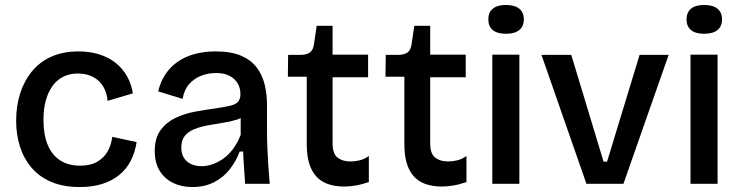

<svg xmlns="http://www.w3.org/2000/svg" viewBox="-20 -740 2982 773"><path d="M302 13Q234 13 185.5 -8Q137 -29 106 -66Q75 -103 60 -151Q45 -199 45 -254Q45 -313 61 -363.5Q77 -414 108.5 -452.5Q140 -491 187 -512Q234 -533 296 -533Q342 -533 380 -521Q418 -509 446 -486.5Q474 -464 491.5 -433Q509 -402 515 -364L413 -334Q411 -365 396.5 -390Q382 -415 356 -429.5Q330 -444 293 -444Q261 -444 235.5 -431.5Q210 -419 192.5 -395.5Q175 -372 165 -337.5Q155 -303 155 -257Q155 -198 172 -157Q189 -116 222 -94.5Q255 -73 303 -73Q344 -73 371 -88.5Q398 -104 413 -130Q428 -156 432 -189L530 -168Q524 -127 506.5 -93Q489 -59 460 -35.5Q431 -12 391.5 0.5Q352 13 302 13Z M754 13Q711 13 677 -3.5Q643 -20 623 -52Q603 -84 603 -132Q603 -184 626 -215.5Q649 -247 685 -264.5Q721 -282 763 -290Q805 -298 844 -303Q883 -309 905.5 -314Q928 -319 938 -330Q948 -341 948 -361Q948 -385 937 -404Q926 -423 904.5 -434.5Q883 -446 849 -446Q819 -446 791 -435.5Q763 -425 742.5 -402.5Q722 -380 715 -342L617 -372Q626 -411 646 -441Q666 -471 695.5 -491.5Q725 -512 763.5 -522.5Q802 -533 848 -533Q910 -533 950 -516Q990 -499 1013 -469Q1036 -439 1045.5 -400Q1055 -361 1055 -316V-212Q1055 -180 1056.5 -143Q1058 -106 1060.5 -69.5Q1063 -33 1066 0H967Q965 -31 962.5 -64Q960 -97 959 -130H945Q931 -92 905.5 -59Q880 -26 842 -6.5Q804 13 754 13ZM792 -71Q813 -71 835 -78.5Q857 -86 878.5 -101Q900 -116 918 -140Q936 -164 949 -197V-285L974 -281Q958 -266 932.5 -258Q907 -250 877 -245.5Q847 -241 817.5 -235.5Q788 -230 763.5 -220.5Q739 -211 724.5 -193.5Q710 -176 710 -146Q710 -110 732.5 -90.5Q755 -71 792 -71Z M1366 11Q1329 11 1300.5 1Q1272 -9 1253 -30Q1234 -51 1224.5 -83Q1215 -115 1215 -160V-431H1139L1140 -519H1187Q1215 -519 1228 -529Q1241 -539 1244 -562L1255 -636H1319V-520H1462V-429H1319V-163Q1319 -121 1339 -105.5Q1359 -90 1390 -90Q1409 -90 1428 -94.5Q1447 -99 1465 -112V-7Q1436 3 1411 7Q1386 11 1366 11Z M1759 11Q1722 11 1693.5 1Q1665 -9 1646 -30Q1627 -51 1617.5 -83Q1608 -115 1608 -160V-431H1532L1533 -519H1580Q1608 -519 1621 -529Q1634 -539 1637 -562L1648 -636H1712V-520H1855V-429H1712V-163Q1712 -121 1732 -105.5Q1752 -90 1783 -90Q1802 -90 1821 -94.5Q1840 -99 1858 -112V-7Q1829 3 1804 7Q1779 11 1759 11Z M1962 0V-520H2071V0ZM2017 -604Q1982 -604 1964 -619Q1946 -634 1946 -662Q1946 -690 1964 -705Q1982 -720 2017 -720Q2052 -720 2070.5 -705Q2089 -690 2089 -662Q2089 -634 2070.5 -619Q2052 -604 2017 -604Z M2341 0 2160 -519H2280L2410 -89H2424L2555 -519H2672L2490 0Z M2760 0V-520H2869V0ZM2815 -604Q2780 -604 2762 -619Q2744 -634 2744 -662Q2744 -690 2762 -705Q2780 -720 2815 -720Q2850 -720 2868.5 -705Q2887 -690 2887 -662Q2887 -634 2868.5 -619Q2850 -604 2815 -604Z"/></svg>

Font: Bricolage Grotesque 48pt Condensed ExtraBold Medium
Style: Regular
Weight: 500
Version: Version 1.000;gftools[0.9.30]